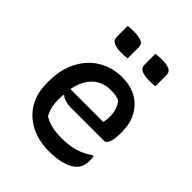

<svg xmlns="http://www.w3.org/2000/svg" viewBox="-215 -891 1031 1031"><g transform="rotate(45 300.0 -376.0)"><path d="M328 -547Q395 -547 441 -520Q487 -493 511.5 -446Q536 -399 536 -338V-333Q536 -282 526.5 -259Q517 -236 500 -236H248Q226 -236 207 -242Q188 -248 177 -258L172 -255Q171 -243 171 -229V-220Q171 -188 177.5 -162Q184 -136 196 -116Q223 -100 255 -92.5Q287 -85 334 -85Q387 -85 430.5 -98Q474 -111 514 -139H520Q523 -126 523 -108Q523 -82 516.5 -65Q510 -48 496 -34Q472 -10 428 1.5Q384 13 331 13Q255 13 194.5 -17Q134 -47 99.5 -103.5Q65 -160 65 -240V-250Q65 -343 100 -409.5Q135 -476 194.5 -511.5Q254 -547 328 -547ZM334 -455Q274 -455 233 -417.5Q192 -380 177 -305H427Q432 -327 432 -347Q432 -379 424.5 -402Q417 -425 401 -444Q386 -450 372 -452.5Q358 -455 334 -455ZM155 -762Q166 -764 179.5 -764.5Q193 -765 204 -765Q233 -765 255.5 -757Q278 -749 278 -723V-639Q266 -637 253 -636.5Q240 -636 228 -636Q200 -636 177.5 -645Q155 -654 155 -680ZM366 -762Q390 -765 415 -765Q444 -765 466.5 -757Q489 -749 489 -723V-639Q478 -637 464.5 -636.5Q451 -636 439 -636Q411 -636 388.5 -645Q366 -654 366 -680Z"/></g></svg>

Font: Recursive Mn Csl St Med
Style: Regular
Weight: 500
Monospace: yes
Version: Version 1.079;hotconv 1.0.112;makeotfexe 2.5.65598; ttfautoh